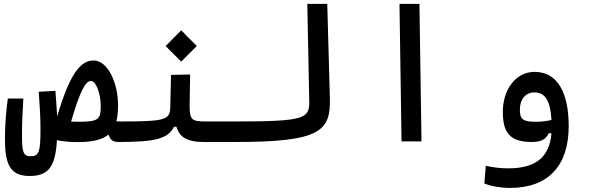

<svg xmlns="http://www.w3.org/2000/svg" viewBox="-20 -713 2970 968"><path d="M580.6 2.9C610.4 2.9 625 -15.1 625 -56.6C625 -89.8 616.7 -100.6 585.9 -100.6C579.6 -100.6 573.2 -100.6 566.4 -101.1C572.8 -124 575.2 -150.9 575.2 -182.6C575.2 -293 524.4 -408.2 451.2 -408.2C380.4 -408.2 327.6 -325.7 268.1 -126.5C266.1 -167 262.7 -207 259.3 -254.9L175.3 -250.5C180.7 -172.4 184.1 -128.9 184.1 -55.2C184.1 59.1 173.3 74.7 134.3 74.7C96.7 74.7 90.8 52.7 90.8 -34.7C90.8 -89.4 93.8 -154.8 97.7 -216.3H19.5C10.7 -157.2 4.9 -75.7 4.9 -14.2C4.9 109.9 27.8 174.3 128.9 174.3C225.6 174.3 259.3 126 267.1 -6.3C298.3 0.5 334 3.4 371.1 3.4C445.8 3.4 495.6 -8.3 527.3 -34.7C536.6 -5.9 548.3 2.9 580.6 2.9ZM338.4 -100.1C387.2 -267.1 413.6 -304.7 439 -304.7C464.8 -304.7 487.8 -239.3 487.8 -177.7C487.8 -113.8 478 -99.1 382.3 -99.1C366.7 -99.1 352.1 -99.6 338.4 -100.1Z M580.1 2.9C769.5 2.9 827.6 -15.6 857.4 -73.7H869.6C884.3 -24.4 918.9 2.9 1007.3 2.9H1166C1189.5 2.9 1208.5 -10.3 1208.5 -56.2C1208.5 -81.1 1196.8 -100.6 1171.9 -100.6H1018.6C947.3 -100.6 936 -107.9 936 -179.2L938.5 -337.4L842.3 -335.4L838.4 -174.3C836.9 -108.4 816.9 -100.6 585.9 -100.6ZM893.6 -402.3 972.2 -481 893.6 -560.1 814.9 -481Z M1166 2.9C1597.7 2.9 1647.9 -52.2 1643.1 -219.7L1629.9 -693.4H1529.3L1539.1 -205.1C1541 -116.7 1522 -100.6 1171.9 -100.6C1152.3 -100.6 1137.7 -89.4 1137.7 -51.3C1137.7 -16.1 1147 2.9 1166 2.9Z M2004.4 0H2105L2094.7 -693.4H1994.1Z M2551.8 234.4C2744.1 234.4 2847.2 122.6 2847.2 -76.7C2847.2 -245.1 2791 -350.6 2675.8 -350.6C2577.6 -350.6 2515.1 -258.3 2515.1 -149.9C2515.1 -47.9 2546.9 2.9 2660.6 2.9C2712.4 2.9 2732.4 -12.7 2747.1 -41.5H2760.3C2750 90.8 2667 135.7 2543 135.7C2499 135.7 2467.3 130.9 2429.2 123L2421.9 211.9C2455.6 226.1 2505.4 234.4 2551.8 234.4ZM2760.3 -107.9C2732.9 -102.1 2710.4 -99.1 2682.1 -99.1C2616.2 -99.1 2601.1 -111.3 2601.1 -160.2C2601.1 -212.4 2629.4 -247.1 2674.3 -247.1C2727.5 -247.1 2754.9 -207 2760.3 -107.9Z"/></svg>

Font: Cascadia Mono NF
Style: Regular
Weight: 400
Monospace: yes
Designer: Aaron Bell
Foundry: Saja Typeworks
Version: Version 2404.023